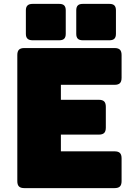

<svg xmlns="http://www.w3.org/2000/svg" viewBox="-20 -967 694 987"><path d="M569 0H105Q86 0 77.5 -8.5Q69 -17 69 -36V-684Q69 -703 77.5 -711.5Q86 -720 105 -720H569Q588 -720 596.5 -711.5Q605 -703 605 -684V-567Q605 -548 596.5 -539.5Q588 -531 569 -531H293V-454H488Q507 -454 515.5 -445.5Q524 -437 524 -418V-311Q524 -292 515.5 -283.5Q507 -275 488 -275H293V-189H569Q588 -189 596.5 -180.5Q605 -172 605 -153V-36Q605 -17 596.5 -8.5Q588 0 569 0ZM543 -760H405Q388 -760 380 -768Q372 -776 372 -793V-914Q372 -931 380 -939Q388 -947 405 -947H543Q560 -947 568 -939Q576 -931 576 -914V-793Q576 -776 568 -768Q560 -760 543 -760ZM285 -760H147Q130 -760 121.5 -768Q113 -776 113 -793V-914Q113 -931 121.5 -939Q130 -947 147 -947H285Q302 -947 310 -939Q318 -931 318 -914V-793Q318 -776 310 -768Q302 -760 285 -760Z"/></svg>

Font: Bungee
Style: Regular
Weight: 400
Designer: David Jonathan Ross
Foundry: David Jonathan Ross
Version: Version 1.000;PS 1.0;hotconv 1.0.72;makeotf.lib2.5.5900